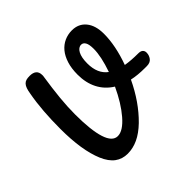

<svg xmlns="http://www.w3.org/2000/svg" viewBox="-201 -1086 1311 1311"><g transform="rotate(-45 454.0 -431.0)"><path d="M864 -432Q887 -432 897.5 -422Q908 -412 908 -396Q908 -370 892.5 -349.5Q877 -329 844 -329H824Q756 -329 702 -341Q632 -193 530 -93Q479 -44 429.5 -21Q380 2 329 2Q277 2 238.5 -26.5Q200 -55 174 -116Q123 -237 123 -443Q123 -531 129 -610Q135 -689 148 -759Q152 -785 158 -802Q164 -819 173.5 -829.5Q183 -840 196.5 -844Q210 -848 230 -848Q296 -848 296 -791Q296 -788 296 -782.5Q296 -777 294 -769Q280 -678 272 -597Q264 -516 264 -443Q264 -289 289.5 -210Q315 -131 366 -131Q417 -131 479 -203Q540 -274 591 -384Q530 -422 499 -482.5Q468 -543 468 -622Q468 -682 482.5 -727.5Q497 -773 522 -803Q547 -833 581 -848.5Q615 -864 654 -864Q718 -864 755.5 -818.5Q793 -773 793 -692Q793 -579 743 -441Q795 -432 864 -432ZM569 -629Q569 -530 632 -484Q671 -596 671 -669Q671 -711 660 -730.5Q649 -750 630 -750Q603 -750 586 -718.5Q569 -687 569 -629Z"/></g></svg>

Font: Lebkuchenwelt
Style: Regular
Weight: 400
Designer: Vernon Adams
Foundry: Gereon Berster
Version: Version 1.000;PS 001.001;hotconv 1.0.56 